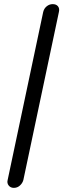

<svg xmlns="http://www.w3.org/2000/svg" viewBox="-20 -798 306 929"><path d="M189 -740Q193 -757 206 -767.5Q219 -778 235 -778Q252 -778 260.5 -767.5Q269 -757 265 -740L93 73Q89 88 76.5 99.5Q64 111 47 111Q31 111 22 99.5Q13 88 17 73Z"/></svg>

Font: VDS Compensated
Style: Light Italic
Weight: 300
Italic angle: -12°
Designer: artmaker
Foundry: artmaker
Version: Version 1.000 2012 initial release